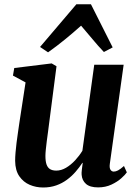

<svg xmlns="http://www.w3.org/2000/svg" viewBox="-20 -844 628 875"><path d="M176.5 10.5Q144 10.5 115.2 -1.8Q86.5 -14 68 -40.8Q49.5 -67.5 49 -111Q49 -128 50.8 -149.2Q52.5 -170.5 55.5 -194Q58.5 -217.5 62 -241.2Q65.5 -265 68.5 -286L96.5 -468.5L39 -499.5L45 -534L215.5 -555L237.5 -542L204.5 -287Q202 -266.5 199 -244.2Q196 -222 193.2 -201Q190.5 -180 188.8 -162.5Q187 -145 187 -133.5Q187 -109 192.2 -94.2Q197.5 -79.5 208.5 -73Q219.5 -66.5 236.5 -66.5Q259 -66.5 281 -79.5Q303 -92.5 322.2 -113.2Q341.5 -134 355.5 -157L409.5 -549H543.5L480.5 -97.5Q478 -79 483.5 -70.5Q489 -62 498.5 -62Q507.5 -62 518 -67.5Q528.5 -73 545 -87.5L558 -58.5Q551 -48 533 -31.8Q515 -15.5 488 -2.8Q461 10 427 10Q390 10 372 -5.8Q354 -21.5 352 -47.5Q351.5 -50.5 351.8 -56.8Q352 -63 353 -70.8Q354 -78.5 355 -86.5Q356 -94.5 357 -101.5L355.5 -102Q342 -81.5 324.5 -61.2Q307 -41 285 -24.8Q263 -8.5 236 1Q209 10.5 176.5 10.5ZM199 -605.5 162.5 -630 328 -824.5H394.5L493.5 -628L453.5 -607Q427.5 -634 401.8 -665.2Q376 -696.5 349.5 -727Q315 -696 276.8 -664.8Q238.5 -633.5 199 -605.5Z"/></svg>

Font: Merriweather 48pt
Style: Bold Italic
Weight: 700
Italic angle: -7.8°
Version: Version 2.101